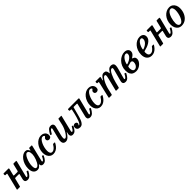

<svg xmlns="http://www.w3.org/2000/svg" viewBox="665 -2617 4715 4715"><g transform="rotate(-45 3022.0 -260.0)"><path d="M512 -494.5 412.5 -99Q411 -93.5 409 -82.5Q407 -71.5 407 -67.5Q407 -51 419.5 -51Q436 -51 458.5 -79Q481 -107 501 -147.5Q505 -155 509 -158Q513 -161 521.5 -157L538 -149.5Q545.5 -146 546.5 -142Q547.5 -138 543.5 -129Q511.5 -65 472.8 -26.5Q434 12 380.5 12Q346.5 12 322.8 -5Q299 -22 299 -59Q299 -66 300.8 -77Q302.5 -88 304.5 -95.5L335 -221Q338.5 -235 334.5 -238Q330.5 -241 312.5 -241H217.5Q200.5 -241 194 -238.5Q187.5 -236 184 -223L132 -15.5Q129.5 -5.5 126.5 -3Q123.5 -0.5 110 -0.5H38Q22 -0.5 23 -5.5Q24 -10.5 26.5 -22L129.5 -439.5Q132.5 -451 129.5 -454.5Q126.5 -458 113 -458H82.5Q69.5 -458 65.8 -461.5Q62 -465 62 -478V-503.5Q62 -514.5 66.2 -517.2Q70.5 -520 81 -520H230.5Q250.5 -520 253.5 -515.8Q256.5 -511.5 252.5 -494.5L211 -329.5Q206.5 -312.5 209.5 -308Q212.5 -303.5 235 -303.5H331Q346 -303.5 351.2 -306.8Q356.5 -310 359.5 -322L403.5 -503.5Q405.5 -511 408.8 -515.5Q412 -520 422.5 -520H490Q510 -520 513.2 -515.8Q516.5 -511.5 512 -494.5Z M1078 -132Q1052 -70.5 1014.5 -29.2Q977 12 919.5 12Q886 12 869 -4.5Q852 -21 850.5 -42.5Q850 -49.5 850.5 -53.5Q851 -57.5 851 -61Q851 -73 842 -60Q821 -29.5 792.8 -9Q764.5 11.5 728 11.5Q660 11.5 621.2 -36.2Q582.5 -84 582.5 -176Q582.5 -251.5 604.8 -316Q627 -380.5 663.2 -428.5Q699.5 -476.5 743.5 -503.5Q787.5 -530.5 831 -530.5Q874.5 -530.5 896 -508.5Q917.5 -486.5 927 -464.5Q932.5 -450.5 936.2 -449.8Q940 -449 943.5 -464.5L953 -506.5Q954.5 -513.5 957.5 -516.8Q960.5 -520 969.5 -520H1033Q1048.5 -520 1051 -516.2Q1053.5 -512.5 1050.5 -500.5L950 -85Q947.5 -75 947.5 -65.5Q947.5 -51 961 -51Q978 -51 998 -79.2Q1018 -107.5 1037 -149Q1040.5 -156.5 1042.2 -158.8Q1044 -161 1052.5 -157.5L1072 -149.5Q1079.5 -146.5 1080.5 -143.5Q1081.5 -140.5 1078 -132ZM907.5 -357Q907.5 -388 901.2 -415.2Q895 -442.5 880.2 -459.2Q865.5 -476 840.5 -476Q814 -476 788 -445Q762 -414 740.8 -364.8Q719.5 -315.5 706.5 -259.2Q693.5 -203 693.5 -153Q693.5 -103 706.2 -74.5Q719 -46 750 -46Q773 -46 796 -68.2Q819 -90.5 839 -126.5Q859 -162.5 874.5 -204.2Q890 -246 898.8 -286.5Q907.5 -327 907.5 -357Z M1529.5 -398.5Q1529.5 -352.5 1506.2 -333.8Q1483 -315 1454.5 -315Q1431 -315 1411.5 -329.2Q1392 -343.5 1392 -374Q1392 -400 1403.5 -413Q1415 -426 1426.5 -434Q1438 -442 1438 -452Q1438 -461 1423.8 -471.2Q1409.5 -481.5 1387 -481.5Q1355 -481.5 1325.2 -451Q1295.5 -420.5 1271.8 -371Q1248 -321.5 1234.2 -264Q1220.5 -206.5 1220.5 -152Q1220.5 -102.5 1239 -74Q1257.5 -45.5 1293 -45.5Q1322 -45.5 1349.2 -64Q1376.5 -82.5 1398.5 -109.2Q1420.5 -136 1434 -160.5Q1437.5 -167.5 1441.8 -170.2Q1446 -173 1457.5 -173H1480.5Q1495.5 -173 1500.2 -169.8Q1505 -166.5 1500 -156Q1482 -117.5 1450.8 -79Q1419.5 -40.5 1375.5 -15Q1331.5 10.5 1276.5 10.5Q1226 10.5 1188.2 -16Q1150.5 -42.5 1129.8 -88.5Q1109 -134.5 1109 -193Q1109 -264.5 1131.2 -325.8Q1153.5 -387 1191.5 -433Q1229.5 -479 1277.2 -504.8Q1325 -530.5 1377 -530.5Q1430.5 -530.5 1464.2 -510.8Q1498 -491 1513.8 -460.8Q1529.5 -430.5 1529.5 -398.5Z M1555 -389Q1590.5 -456 1625.8 -493.8Q1661 -531.5 1715 -531.5Q1765 -531.5 1784.8 -500.8Q1804.5 -470 1790 -415L1734.5 -193Q1719 -132 1720.8 -94.5Q1722.5 -57 1752.5 -57Q1772 -57 1798.2 -83Q1824.5 -109 1851.2 -151.8Q1878 -194.5 1900.2 -245.5Q1922.5 -296.5 1934 -346.5L1970.5 -509Q1972 -515 1974.8 -517.5Q1977.5 -520 1985 -520H2066.5Q2076 -520 2078 -518.5Q2080 -517 2078 -509.5L1977.5 -97Q1974 -82 1974.2 -66.5Q1974.5 -51 1988 -51Q2006 -51 2026 -78.2Q2046 -105.5 2068.5 -145Q2073.5 -153.5 2076.8 -156Q2080 -158.5 2087.5 -155L2103.5 -147.5Q2111.5 -144 2113.2 -140.8Q2115 -137.5 2110 -128.5Q2077.5 -65 2041.8 -26.5Q2006 12 1949.5 12Q1905 12 1887.5 -17.5Q1870 -47 1879.5 -89L1889 -128Q1891.5 -139 1889 -139.8Q1886.5 -140.5 1882.5 -133.5Q1845.5 -72.5 1801.8 -31Q1758 10.5 1708 10.5Q1674 10.5 1649.5 -7Q1625 -24.5 1618 -65.8Q1611 -107 1630 -179L1690.5 -417.5Q1692.5 -425.5 1695.5 -438.2Q1698.5 -451 1697 -461.2Q1695.5 -471.5 1684 -471.5Q1664 -471.5 1642.8 -444Q1621.5 -416.5 1597.5 -372.5Q1593 -365 1589.5 -361.5Q1586 -358 1578 -362L1560.5 -370Q1552.5 -374 1551.8 -377.5Q1551 -381 1555 -389Z M2103.5 -78.5Q2103.5 -113 2125.5 -132.5Q2147.5 -152 2173 -152Q2198.5 -152 2216.5 -137.8Q2234.5 -123.5 2234.5 -98Q2234.5 -75 2223.2 -67.8Q2212 -60.5 2212 -54.5Q2212 -47 2221.5 -47Q2237 -47 2253.2 -71.5Q2269.5 -96 2285.2 -136.8Q2301 -177.5 2315.5 -227.8Q2330 -278 2342.5 -330.2Q2355 -382.5 2364.5 -428.5Q2367.5 -445.5 2362.5 -451.8Q2357.5 -458 2342 -458H2324.5Q2308.5 -458 2304.8 -462.2Q2301 -466.5 2301 -483V-498.5Q2301 -514 2306.5 -517Q2312 -520 2326 -520H2664.5Q2685 -520 2688 -515.8Q2691 -511.5 2686.5 -494.5L2587 -99Q2585.5 -93.5 2583.5 -82.5Q2581.5 -71.5 2581.5 -67.5Q2581.5 -51 2594.5 -51Q2610.5 -51 2633 -79Q2655.5 -107 2675.5 -147.5Q2679.5 -155 2683.5 -158Q2687.5 -161 2696 -157L2712.5 -149.5Q2720 -146 2721 -142Q2722 -138 2718 -129Q2686.5 -65 2647.5 -26.5Q2608.5 12 2555 12Q2521 12 2497.5 -5Q2474 -22 2474 -59Q2474 -66 2475.5 -77Q2477 -88 2479 -95.5L2563.5 -439.5Q2566.5 -451 2563.5 -454.5Q2560.5 -458 2547.5 -458H2453.5Q2438 -458 2436.8 -452.8Q2435.5 -447.5 2431.5 -432Q2405 -335.5 2384.2 -254.2Q2363.5 -173 2341 -113.5Q2318.5 -54 2286.2 -21.2Q2254 11.5 2204 11.5Q2157 11.5 2130.2 -12.5Q2103.5 -36.5 2103.5 -78.5Z M3176 -398.5Q3176 -352.5 3152.8 -333.8Q3129.5 -315 3101 -315Q3077.5 -315 3058 -329.2Q3038.5 -343.5 3038.5 -374Q3038.5 -400 3050 -413Q3061.5 -426 3073 -434Q3084.5 -442 3084.5 -452Q3084.5 -461 3070.2 -471.2Q3056 -481.5 3033.5 -481.5Q3001.5 -481.5 2971.8 -451Q2942 -420.5 2918.2 -371Q2894.5 -321.5 2880.8 -264Q2867 -206.5 2867 -152Q2867 -102.5 2885.5 -74Q2904 -45.5 2939.5 -45.5Q2968.5 -45.5 2995.8 -64Q3023 -82.5 3045 -109.2Q3067 -136 3080.5 -160.5Q3084 -167.5 3088.2 -170.2Q3092.5 -173 3104 -173H3127Q3142 -173 3146.8 -169.8Q3151.5 -166.5 3146.5 -156Q3128.5 -117.5 3097.2 -79Q3066 -40.5 3022 -15Q2978 10.5 2923 10.5Q2872.5 10.5 2834.8 -16Q2797 -42.5 2776.2 -88.5Q2755.5 -134.5 2755.5 -193Q2755.5 -264.5 2777.8 -325.8Q2800 -387 2838 -433Q2876 -479 2923.8 -504.8Q2971.5 -530.5 3023.5 -530.5Q3077 -530.5 3110.8 -510.8Q3144.5 -491 3160.2 -460.8Q3176 -430.5 3176 -398.5Z M3277.5 -520H3408.5Q3424.5 -520 3428.2 -518.2Q3432 -516.5 3429 -502.5L3412.5 -433Q3407 -410 3410.2 -406.5Q3413.5 -403 3428.5 -428.5Q3454 -470.5 3485.2 -500.5Q3516.5 -530.5 3556.5 -530.5Q3605 -530.5 3626 -506Q3647 -481.5 3650 -434Q3651.5 -414.5 3655.8 -414Q3660 -413.5 3671 -432.5Q3698 -478.5 3728.8 -504.5Q3759.5 -530.5 3799 -530.5Q3866 -530.5 3887.5 -489.5Q3909 -448.5 3879 -341L3813.5 -102Q3811.5 -95 3809.2 -83.2Q3807 -71.5 3807 -68Q3807 -53 3820 -53Q3836 -53 3857.2 -78.8Q3878.5 -104.5 3898.5 -145Q3903 -153.5 3906.5 -156.2Q3910 -159 3919.5 -154.5L3934 -147.5Q3943.5 -143 3945 -139.5Q3946.5 -136 3941 -125Q3908.5 -62.5 3871.8 -25.5Q3835 11.5 3783.5 11.5Q3747 11.5 3725.2 -5.5Q3703.5 -22.5 3703.5 -58.5Q3703.5 -76 3709.5 -96.5L3771.5 -327Q3782.5 -367.5 3791 -399Q3799.5 -430.5 3796.8 -448.8Q3794 -467 3770.5 -467Q3746.5 -467 3721.8 -438.2Q3697 -409.5 3674 -363Q3651 -316.5 3632 -262Q3613 -207.5 3600 -155.5L3566.5 -20.5Q3563.5 -8 3559.2 -4Q3555 0 3538.5 0H3482Q3460 0 3458.5 -4.2Q3457 -8.5 3461.5 -26L3537 -331Q3547 -370.5 3552.8 -401.2Q3558.5 -432 3553.8 -449.5Q3549 -467 3528 -467Q3506 -467 3481 -440Q3456 -413 3431.8 -369Q3407.5 -325 3387.5 -272Q3367.5 -219 3355.5 -166.5L3322.5 -21.5Q3319 -8 3315.5 -4Q3312 0 3294.5 0H3238.5Q3215.5 0 3214 -5Q3212.5 -10 3217 -28L3311.5 -434.5Q3315 -450 3313.2 -454Q3311.5 -458 3297 -458H3280Q3266.5 -458 3262.2 -460.8Q3258 -463.5 3258 -477.5V-497Q3258 -511 3260.8 -515.5Q3263.5 -520 3277.5 -520Z M3974 -189.5Q3974 -265 4000.5 -327.8Q4027 -390.5 4071.2 -436Q4115.5 -481.5 4169 -506.5Q4222.5 -531.5 4275.5 -531.5Q4338 -531.5 4372.2 -502.2Q4406.5 -473 4406.5 -425.5Q4406.5 -382.5 4380.2 -351.8Q4354 -321 4318 -299.5Q4299.5 -288 4301.5 -284.2Q4303.5 -280.5 4327 -271.5Q4354.5 -261.5 4368.5 -241.2Q4382.5 -221 4382.5 -187Q4382.5 -154 4364.5 -119.5Q4346.5 -85 4314.8 -55.2Q4283 -25.5 4241.8 -7Q4200.5 11.5 4154.5 11.5Q4102.5 11.5 4061.5 -8Q4020.5 -27.5 3997.2 -71.5Q3974 -115.5 3974 -189.5ZM4128.5 -271.5Q4170.5 -284.5 4211.5 -308.2Q4252.5 -332 4279.5 -364Q4306.5 -396 4306.5 -434Q4306.5 -477 4262 -477Q4236.5 -477 4207.5 -455Q4178.5 -433 4152.8 -393Q4127 -353 4111.5 -300.5Q4106 -280.5 4108.2 -273Q4110.5 -265.5 4128.5 -271.5ZM4188 -240.5Q4168.5 -233.5 4149.8 -229Q4131 -224.5 4114.5 -220.5Q4098 -216.5 4093.2 -207Q4088.5 -197.5 4086.5 -174.5Q4084 -142.5 4090.2 -113Q4096.5 -83.5 4112.2 -64.5Q4128 -45.5 4154 -45.5Q4186 -45.5 4211.5 -66Q4237 -86.5 4251.8 -119.2Q4266.5 -152 4266.5 -189.5Q4266.5 -214 4257.2 -225.8Q4248 -237.5 4233.5 -243.5Q4222.5 -248.5 4212.5 -247.2Q4202.5 -246 4188 -240.5Z M4522.5 -191.5Q4522.5 -263.5 4545.5 -325.2Q4568.5 -387 4608.2 -433Q4648 -479 4698.8 -504.8Q4749.5 -530.5 4804.5 -530.5Q4863 -530.5 4898.8 -500.2Q4934.5 -470 4934.5 -413.5Q4934.5 -368 4908.5 -332.2Q4882.5 -296.5 4841 -270Q4799.5 -243.5 4751 -225.8Q4702.5 -208 4657.5 -198.5Q4642 -195 4636.8 -187.8Q4631.5 -180.5 4631 -159Q4630.5 -103.5 4650.8 -74.5Q4671 -45.5 4708 -45.5Q4753 -45.5 4788.2 -76Q4823.5 -106.5 4849.5 -145.5Q4854 -152 4858.2 -154Q4862.5 -156 4874 -156H4899Q4914.5 -156 4917.5 -152.5Q4920.5 -149 4913.5 -137.5Q4891.5 -99.5 4860.2 -65.5Q4829 -31.5 4788 -10.5Q4747 10.5 4696 10.5Q4620 10.5 4571.2 -41.5Q4522.5 -93.5 4522.5 -191.5ZM4663 -249.5Q4706 -264 4745 -289.2Q4784 -314.5 4808.2 -349Q4832.5 -383.5 4833 -425Q4833 -449 4822.5 -463Q4812 -477 4790 -477Q4762 -477 4733.5 -450.5Q4705 -424 4682 -379.5Q4659 -335 4647 -281Q4643 -262.5 4644.5 -253.5Q4646 -244.5 4663 -249.5Z M5485 -494.5 5385.5 -99Q5384 -93.5 5382 -82.5Q5380 -71.5 5380 -67.5Q5380 -51 5392.5 -51Q5409 -51 5431.5 -79Q5454 -107 5474 -147.5Q5478 -155 5482 -158Q5486 -161 5494.5 -157L5511 -149.5Q5518.5 -146 5519.5 -142Q5520.5 -138 5516.5 -129Q5484.5 -65 5445.8 -26.5Q5407 12 5353.5 12Q5319.5 12 5295.8 -5Q5272 -22 5272 -59Q5272 -66 5273.8 -77Q5275.5 -88 5277.5 -95.5L5308 -221Q5311.5 -235 5307.5 -238Q5303.5 -241 5285.5 -241H5190.5Q5173.5 -241 5167 -238.5Q5160.5 -236 5157 -223L5105 -15.5Q5102.5 -5.5 5099.5 -3Q5096.5 -0.5 5083 -0.5H5011Q4995 -0.5 4996 -5.5Q4997 -10.5 4999.5 -22L5102.5 -439.5Q5105.5 -451 5102.5 -454.5Q5099.5 -458 5086 -458H5055.5Q5042.5 -458 5038.8 -461.5Q5035 -465 5035 -478V-503.5Q5035 -514.5 5039.2 -517.2Q5043.5 -520 5054 -520H5203.5Q5223.5 -520 5226.5 -515.8Q5229.5 -511.5 5225.5 -494.5L5184 -329.5Q5179.5 -312.5 5182.5 -308Q5185.5 -303.5 5208 -303.5H5304Q5319 -303.5 5324.2 -306.8Q5329.5 -310 5332.5 -322L5376.5 -503.5Q5378.5 -511 5381.8 -515.5Q5385 -520 5395.5 -520H5463Q5483 -520 5486.2 -515.8Q5489.5 -511.5 5485 -494.5Z M5556.5 -198.5Q5556.5 -271 5578.5 -331.8Q5600.5 -392.5 5638.8 -436.8Q5677 -481 5726.2 -505.5Q5775.5 -530 5829.5 -530Q5886.5 -530 5926 -502Q5965.5 -474 5986.2 -428Q6007 -382 6007 -328Q6007 -231 5971.5 -154.5Q5936 -78 5874.8 -34Q5813.5 10 5735.5 10Q5676 10 5636 -19.2Q5596 -48.5 5576.2 -96Q5556.5 -143.5 5556.5 -198.5ZM5664 -141Q5664 -96 5683 -69Q5702 -42 5738 -42Q5771.5 -42 5800.2 -74Q5829 -106 5850.2 -156.2Q5871.5 -206.5 5883.2 -263.2Q5895 -320 5895 -369.5Q5895 -414 5878.2 -446Q5861.5 -478 5826 -478Q5796.5 -478 5771.5 -456Q5746.5 -434 5726.8 -397.2Q5707 -360.5 5693 -316Q5679 -271.5 5671.5 -225.8Q5664 -180 5664 -141Z"/></g></svg>

Font: Besley* Narrow Medium
Style: Italic
Weight: 500
Width: 4
Italic angle: -13°
Designer: Owen Earl
Foundry: indestructible type*
Version: Version 3.000; ttfautohint (v1.8.3)